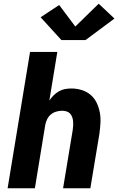

<svg xmlns="http://www.w3.org/2000/svg" viewBox="-20 -1015 640 1035"><path d="M21 0 142 -735H289L246 -473Q256 -488 269 -501Q282 -514 298 -523Q314 -532 331 -535Q348 -538 365 -538Q394 -538 421 -529.5Q448 -521 468.5 -503.5Q489 -486 501 -461Q513 -436 518 -409Q523 -382 521.5 -353Q520 -324 516 -295L467 0H320L372 -314Q374 -326 374.5 -338Q375 -350 374 -361.5Q373 -373 369 -384Q365 -395 357.5 -403Q350 -411 338.5 -414.5Q327 -418 315 -418Q300 -418 284 -413.5Q268 -409 255 -398.5Q242 -388 234.5 -373Q227 -358 224 -342L168 0ZM311 -799 199 -922 299 -988 386 -872 512 -995 597 -915 441 -799Z"/></svg>

Font: Iosevka Curly Heavy Extended
Style: Italic
Weight: 900
Width: 7
Italic angle: -9°
Monospace: yes
Designer: Belleve Invis
Foundry: Belleve Invis
Version: Version 11.1.0; ttfautohint (v1.8.3)